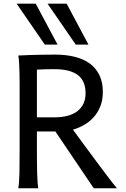

<svg xmlns="http://www.w3.org/2000/svg" viewBox="-20 -1011 677 1031"><path d="M178.2 -212.4Q178.2 -176.3 178.5 -144Q178.7 -111.8 179.4 -84.5Q180.2 -57.1 181.6 -35.6Q183.1 -14.2 185.5 0H78.1Q83.5 -29.3 84.5 -84.7Q85.4 -140.1 85.4 -212.4V-558.1Q85.4 -592.3 84.7 -621.8Q84 -651.4 82.5 -674.8Q81.1 -698.2 78.1 -712.9Q103.5 -713.9 134.3 -715.3Q160.6 -716.3 196.8 -717Q232.9 -717.8 275.9 -717.8Q333 -717.8 380.1 -706.3Q427.2 -694.8 460.9 -670.7Q494.6 -646.5 513.4 -608.4Q532.2 -570.3 532.2 -517.6Q532.2 -473.1 518.3 -439Q504.4 -404.8 481.7 -380.1Q459 -355.5 430.2 -339.4Q401.4 -323.2 371.6 -314.9Q386.2 -294.9 407.5 -265.9Q428.7 -236.8 452.9 -204.3Q477.1 -171.9 501.7 -138.4Q526.4 -105 547.9 -76.7Q569.3 -48.3 585.4 -27.8Q601.6 -7.3 607.9 0H483.4L277.3 -305.2H178.2ZM178.2 -380.9H271Q354 -380.9 396.7 -415Q439.5 -449.2 439.5 -510.3Q439.5 -541.5 429.9 -565.7Q420.4 -589.8 400.1 -606.2Q379.9 -622.6 347.9 -631.1Q315.9 -639.6 271 -639.6Q245.1 -639.6 221.4 -638.9Q197.8 -638.2 178.2 -637.2ZM337.9 -991.2 455.1 -771.5H386.7L235.4 -991.2ZM171.9 -991.2 289.1 -771.5H220.7L69.3 -991.2Z"/></svg>

Font: Andika Compact
Style: Regular
Weight: 400
Designer: Victor Gaultney, Annie Olsen, Julie Remington, Don Collingsworth, Eric Hays, Becca Hirsbrunner
Foundry: SIL International
Version: Version 5.000 ; LnSpcTght